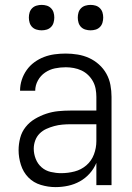

<svg xmlns="http://www.w3.org/2000/svg" viewBox="-20 -757 540 785"><path d="M207 8Q233 8 258.5 2.5Q284 -3 306.5 -15.5Q329 -28 346.5 -47.5Q364 -67 374 -91V0H436V-361Q436 -385 431.5 -409.5Q427 -434 415 -455.5Q403 -477 384.5 -493.5Q366 -510 344 -520Q322 -530 297.5 -534Q273 -538 249 -538Q226 -538 203.5 -535Q181 -532 160 -524Q139 -516 120.5 -502.5Q102 -489 89 -470.5Q76 -452 69 -430.5Q62 -409 62 -386H124Q124 -408 135 -428Q146 -448 164.5 -460.5Q183 -473 204.5 -477.5Q226 -482 249 -482Q265 -482 281.5 -479Q298 -476 313 -469Q328 -462 340 -450.5Q352 -439 360 -424.5Q368 -410 371 -393.5Q374 -377 374 -361V-305H269Q243 -305 218 -302.5Q193 -300 169 -292Q145 -284 123 -271Q101 -258 85 -238Q69 -218 62.5 -193Q56 -168 56 -143Q56 -113 65.5 -83Q75 -53 96 -31.5Q117 -10 147 -1Q177 8 207 8ZM230 -49Q209 -49 187.5 -54Q166 -59 150 -73Q134 -87 126 -107.5Q118 -128 118 -149Q118 -166 124 -182.5Q130 -199 142 -211Q154 -223 169.5 -230Q185 -237 201.5 -241.5Q218 -246 235 -247.5Q252 -249 269 -249H374V-180Q374 -152 364 -125.5Q354 -99 333 -81Q312 -63 285 -56Q258 -49 230 -49ZM350 -633Q361 -633 371 -636Q381 -639 388.5 -646.5Q396 -654 399 -664.5Q402 -675 402 -685Q402 -696 399 -706Q396 -716 388.5 -723.5Q381 -731 371 -734Q361 -737 350 -737Q340 -737 329.5 -734Q319 -731 311.5 -723.5Q304 -716 301 -706Q298 -696 298 -685Q298 -675 301 -664.5Q304 -654 311.5 -646.5Q319 -639 329.5 -636Q340 -633 350 -633ZM150 -633Q161 -633 171 -636Q181 -639 188.5 -646.5Q196 -654 199 -664.5Q202 -675 202 -685Q202 -696 199 -706Q196 -716 188.5 -723.5Q181 -731 171 -734Q161 -737 150 -737Q140 -737 129.5 -734Q119 -731 111.5 -723.5Q104 -716 101 -706Q98 -696 98 -685Q98 -675 101 -664.5Q104 -654 111.5 -646.5Q119 -639 129.5 -636Q140 -633 150 -633Z"/></svg>

Font: Iosevka SS09 Light
Style: Regular
Weight: 300
Monospace: yes
Designer: Belleve Invis
Foundry: Belleve Invis
Version: Version 5.2.1; ttfautohint (v1.8.3)